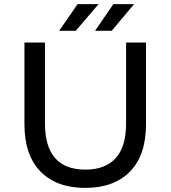

<svg xmlns="http://www.w3.org/2000/svg" viewBox="-20 -907 831 935"><path d="M99 -302V-700H199V-306Q199 -81 396 -81Q492 -81 543 -136.5Q594 -192 594 -306V-700H691V-302Q691 -151 613 -71.5Q535 8 395 8Q255 8 177 -72Q99 -152 99 -302ZM358 -887H460L349 -757H268ZM532 -887H633L524 -757H443Z"/></svg>

Font: Idrija
Style: Regular
Weight: 500
Designer: Julieta Ulanovsky
Foundry: Julieta Ulanovsky
Version: Version 7.200